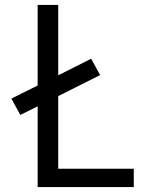

<svg xmlns="http://www.w3.org/2000/svg" viewBox="-20 -755 640 775"><path d="M132 0V-326L62 -291L26 -357L132 -410V-735H215V-451L348 -518L384 -452L215 -367V-74H520V0Z"/></svg>

Font: Zed Mono Extended
Style: Regular
Weight: 400
Width: 7
Monospace: yes
Designer: Belleve Invis
Foundry: Belleve Invis
Version: Version 1.0.0; ttfautohint (v1.8.4)